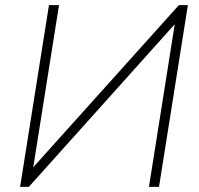

<svg xmlns="http://www.w3.org/2000/svg" viewBox="-20 -725 772 745"><path d="M58 0 170 -705H209L109 -76L674 -705H709L597 0H558L658 -631L92 0Z"/></svg>

Font: Nunito Sans ExtraLight
Style: Italic
Weight: 200
Italic angle: -9°
Designer: Vernon Adams
Foundry: Vernon Adams
Version: Version 3.006; ttfautohint (v1.8.3)